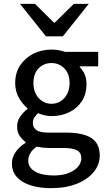

<svg xmlns="http://www.w3.org/2000/svg" viewBox="-20 -759 552 999"><path d="M245 220Q186 220 140 205.5Q94 191 68 162.5Q42 134 42 91Q42 60 61 32.5Q80 5 113 -16V-20Q95 -33 82 -52.5Q69 -72 69 -101Q69 -131 86.5 -154.5Q104 -178 123 -192V-196Q99 -215 79 -249Q59 -283 59 -326Q59 -381 85.5 -420Q112 -459 154.5 -480Q197 -501 248 -501Q268 -501 286.5 -497.5Q305 -494 319 -489H491V-414H395V-410Q410 -395 420 -373Q430 -351 430 -322Q430 -269 405.5 -232Q381 -195 340 -175Q299 -155 248 -155Q231 -155 213 -159Q195 -163 178 -170Q167 -160 159 -148Q151 -136 151 -117Q151 -96 169 -82.5Q187 -69 233 -69H324Q411 -69 455 -41Q499 -13 499 50Q499 97 468 135.5Q437 174 380 197Q323 220 245 220ZM248 -219Q274 -219 295 -232Q316 -245 329 -269Q342 -293 342 -326Q342 -376 314.5 -403.5Q287 -431 248 -431Q208 -431 181 -403.5Q154 -376 154 -326Q154 -293 167 -269Q180 -245 201 -232Q222 -219 248 -219ZM260 154Q303 154 335 142Q367 130 385 109.5Q403 89 403 65Q403 34 379.5 22.5Q356 11 311 11H235Q219 11 202.5 9Q186 7 171 4Q148 20 137.5 38.5Q127 57 127 77Q127 113 162.5 133.5Q198 154 260 154ZM219 -570 84 -739H162L261 -641H265L364 -739H442L307 -570Z"/></svg>

Font: Source Sans 3 Medium
Style: Regular
Weight: 500
Designer: Paul D. Hunt
Foundry: Adobe
Version: Version 3.052;hotconv 1.1.0;makeotfexe 2.6.0